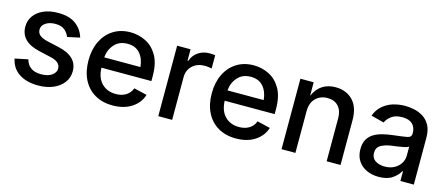

<svg xmlns="http://www.w3.org/2000/svg" viewBox="-42 -989 3335 1437"><g transform="rotate(15 1625.0 -271.0)"><path d="M268.1 11.2Q179.2 11.2 120.8 -27.1Q62.5 -65.4 47.9 -138.2L148.9 -159.2Q170.9 -75.7 269 -75.7Q321.3 -75.7 351.8 -97.4Q382.3 -119.1 382.3 -149.4Q382.3 -201.2 305.7 -218.3L213.9 -239.3Q63.5 -272.9 63.5 -390.1Q63.5 -439 90.6 -475.6Q117.7 -512.2 165.3 -532.5Q212.9 -552.7 274.9 -552.7Q363.3 -552.7 413.6 -514.9Q463.9 -477.1 481.4 -416.5L385.3 -395.5Q375 -424.3 349.6 -446Q324.2 -467.8 275.9 -467.8Q231.4 -467.8 201.7 -447.8Q171.9 -427.7 171.9 -397Q171.9 -369.6 191.7 -352.8Q211.4 -335.9 256.3 -325.7L344.2 -306.2Q493.2 -272.5 493.2 -158.7Q493.2 -108.9 464.6 -70.6Q436 -32.2 385.3 -10.5Q334.5 11.2 268.1 11.2Z M846.2 11.2Q765.6 11.2 707 -23.4Q648.4 -58.1 616.9 -121.1Q585.4 -184.1 585.4 -269Q585.4 -353 616.5 -417Q647.5 -481 704.1 -516.8Q760.7 -552.7 836.9 -552.7Q898.9 -552.7 954.8 -525.1Q1010.7 -497.6 1045.7 -437.3Q1080.6 -377 1080.6 -278.3V-240.2H693.4Q696.3 -161.1 738.3 -119.4Q780.3 -77.6 847.2 -77.6Q892.1 -77.6 924.6 -97.2Q957 -116.7 971.2 -154.8L1072.3 -130.9Q1052.7 -66.9 993.2 -27.8Q933.6 11.2 846.2 11.2ZM693.8 -320.3H974.1Q968.3 -384.8 933.8 -424.3Q899.4 -463.9 837.4 -463.9Q772.9 -463.9 735.6 -421.6Q698.2 -379.4 693.8 -320.3Z M1198.2 0V-545.9H1302.2V-458H1308.1Q1322.8 -502.4 1360.6 -528.1Q1398.4 -553.7 1446.3 -553.7Q1456.5 -553.7 1470 -552.7Q1483.4 -551.8 1491.7 -550.8V-448.2Q1485.8 -449.7 1469.2 -451.9Q1452.6 -454.1 1435.5 -454.1Q1379.4 -454.1 1342.5 -419.7Q1305.7 -385.3 1305.7 -331.5V0Z M1801.3 11.2Q1720.7 11.2 1662.1 -23.4Q1603.5 -58.1 1572 -121.1Q1540.5 -184.1 1540.5 -269Q1540.5 -353 1571.5 -417Q1602.5 -481 1659.2 -516.8Q1715.8 -552.7 1792 -552.7Q1854 -552.7 1909.9 -525.1Q1965.8 -497.6 2000.7 -437.3Q2035.6 -377 2035.6 -278.3V-240.2H1648.4Q1651.4 -161.1 1693.4 -119.4Q1735.4 -77.6 1802.2 -77.6Q1847.2 -77.6 1879.6 -97.2Q1912.1 -116.7 1926.3 -154.8L2027.3 -130.9Q2007.8 -66.9 1948.2 -27.8Q1888.7 11.2 1801.3 11.2ZM1648.9 -320.3H1929.2Q1923.3 -384.8 1888.9 -424.3Q1854.5 -463.9 1792.5 -463.9Q1728 -463.9 1690.7 -421.6Q1653.3 -379.4 1648.9 -320.3Z M2260.7 -323.2V0H2153.3V-545.9H2255.9L2256.3 -440.9Q2281.7 -498.5 2324.5 -525.6Q2367.2 -552.7 2424.8 -552.7Q2508.3 -552.7 2559.3 -500.2Q2610.4 -447.8 2610.4 -346.7V0H2502.9V-333.5Q2502.9 -392.6 2472.2 -425.8Q2441.4 -459 2387.7 -459Q2333 -459 2296.9 -423.6Q2260.7 -388.2 2260.7 -323.2Z M2907.7 12.2Q2855.5 12.2 2813.7 -7.1Q2772 -26.4 2747.6 -63.5Q2723.1 -100.6 2723.1 -154.3Q2723.1 -200.7 2741.2 -230.7Q2759.3 -260.7 2789.6 -278.1Q2819.8 -295.4 2857.2 -304.2Q2894.5 -313 2933.1 -317.4Q3005.4 -325.7 3038.1 -331.8Q3070.8 -337.9 3070.8 -366.7V-369.6Q3070.8 -415 3044.2 -440.2Q3017.6 -465.3 2966.3 -465.3Q2912.6 -465.3 2881.8 -441.9Q2851.1 -418.5 2839.8 -390.6L2738.8 -417Q2757.3 -465.8 2792 -495.6Q2826.7 -525.4 2871.3 -539.1Q2916 -552.7 2964.8 -552.7Q2997.6 -552.7 3034.7 -544.9Q3071.8 -537.1 3104.5 -516.8Q3137.2 -496.6 3157.7 -459Q3178.2 -421.4 3178.2 -362.3V0H3074.2V-74.7H3068.8Q3052.7 -42.5 3013.4 -15.1Q2974.1 12.2 2907.7 12.2ZM2931.6 -74.2Q2975.1 -74.2 3006.3 -91.6Q3037.6 -108.9 3054.4 -136.7Q3071.3 -164.6 3071.3 -196.8V-266.6Q3063.5 -258.8 3037.8 -253.2Q3012.2 -247.6 2983.9 -243.7Q2955.6 -239.7 2939 -237.8Q2893.6 -231.4 2861.1 -213.1Q2828.6 -194.8 2828.6 -152.8Q2828.6 -113.8 2857.7 -94Q2886.7 -74.2 2931.6 -74.2Z"/></g></svg>

Font: Inter Medium
Style: Regular
Weight: 500
Designer: Rasmus Andersson
Foundry: rsms
Version: Version 4.001;git-9221beed3